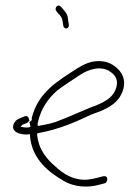

<svg xmlns="http://www.w3.org/2000/svg" viewBox="-20 -744 506 698"><path d="M33 -299C11 -264 58 -251 89 -256V-250C96 -164 159 -117 212 -86C246 -66 295 -59 343 -73L362 -78C365 -79 366 -80 368 -84C373 -98 368 -106 354 -103L335 -98C323 -95 310 -92 298 -91C248 -87 210 -112 181 -139C152 -164 120 -199 115 -255V-259L119 -260C192 -273 254 -300 313 -328C352 -341 391 -358 411 -385C426 -405 438 -436 427 -466C417 -492 387 -517 354 -521C313 -526 285 -510 260 -495C190 -449 119 -410 95 -314L94 -311L97 -315L91 -294C90 -292 90 -289 90 -286V-282C78 -279 65 -281 55 -283C57 -285 61 -292 65 -292L78 -297C81 -300 84 -302 87 -305C85 -314 82 -326 69 -321L57 -316C45 -311 37 -307 33 -299ZM87 -300 90 -289 94 -306ZM117 -286V-292C117 -294 116 -295 118 -300C129 -351 158 -389 188 -415C214 -435 243 -453 270 -471C296 -489 347 -510 384 -481C399 -470 409 -455 404 -431C394 -384 347 -367 306 -352C272 -338 235 -321 201 -308C174 -296 151 -292 117 -286ZM182 -711C182 -708 184 -704 186 -702L194 -692H195C202 -683 206 -680 208 -664L210 -651C212 -636 233 -637 230 -655L228 -668V-669C226 -692 222 -695 210 -710L201 -720C198 -723 196 -724 193 -724C187 -724 182 -717 182 -711ZM186 -702ZM210 -710C210 -710 209 -710 209 -710C209 -710 210 -710 210 -710Z"/></svg>

Font: Stray Cat
Style: LtCn
Weight: 300
Version: Version 1.0